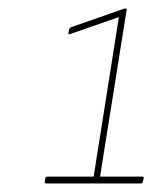

<svg xmlns="http://www.w3.org/2000/svg" viewBox="-20 -790 383 449"><path d="M88 -361Q87 -361 85.5 -361.5Q84 -362 85 -366L86 -373Q87 -377 91 -377H199L258 -750L143 -710Q139 -709 140 -713L142 -722Q143 -724 144 -725Q145 -726 148 -727L268 -769Q270 -770 271 -770Q272 -770 273 -770H274Q277 -770 276 -766L214 -377H313Q317 -377 316 -373L314 -365Q313 -361 310 -361Z"/></svg>

Font: Sofia Sans Hairline
Style: Italic
Weight: 1
Italic angle: -9°
Designer: Botio Nikoltchev, Ani Petrova
Foundry: lettersoup
Version: Version 4.102